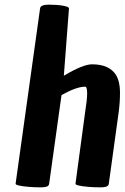

<svg xmlns="http://www.w3.org/2000/svg" viewBox="-20 -788 535 824"><path d="M375 -512Q449 -512 478 -466Q495 -437 495 -392Q495 -347 489 -304L447 0Q446 6 444 8Q438 16 410.5 16Q383 16 360 14Q302 9 304 0L345 -304Q354 -360 354 -388Q354 -416 345 -416Q309 -416 244 -380L191 0Q190 6 188 8Q182 16 154.5 16Q127 16 104 14Q45 9 47 0L152 -752Q154 -768 189.5 -768Q225 -768 250.5 -763.5Q276 -759 276 -752L254 -463Q336 -512 375 -512Z"/></svg>

Font: Chau Philomene One
Style: Italic
Weight: 400
Designer: Vicente Lamonaca
Foundry: TipoType
Version: Version 1.002